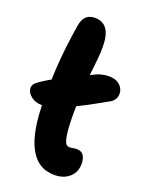

<svg xmlns="http://www.w3.org/2000/svg" viewBox="-161 -832 699 916"><g transform="rotate(20 188.5 -374.5)"><path d="M61 -282Q30 -282 8.5 -298.5Q-13 -315 -16 -336.5Q-19 -358 5 -375Q45 -403 80.5 -421Q116 -439 152.5 -456Q189 -473 231 -496Q257 -510 277.5 -515.5Q298 -521 315 -521Q349 -521 367 -507.5Q385 -494 390.5 -475Q396 -456 389 -438.5Q382 -421 364 -411Q295 -372 254.5 -351Q214 -330 190.5 -320Q167 -310 150 -303Q125 -294 102.5 -288Q80 -282 61 -282ZM232 11Q212 11 189 5Q166 -1 143.5 -19.5Q121 -38 102.5 -74Q84 -110 73.5 -169Q63 -228 63 -317Q63 -393 66.5 -457.5Q70 -522 77 -580.5Q84 -639 93 -695Q99 -730 115.5 -745Q132 -760 160 -760Q199 -760 220 -731.5Q241 -703 241 -640Q241 -610 237.5 -576Q234 -542 229.5 -501.5Q225 -461 221.5 -410.5Q218 -360 218 -297Q218 -243 221 -211.5Q224 -180 229 -164Q234 -148 240.5 -143Q247 -138 255 -138Q263 -138 268.5 -139Q274 -140 278.5 -141Q283 -142 288 -142Q316 -142 326.5 -125.5Q337 -109 337 -83Q337 -54 323.5 -33Q310 -12 286.5 -0.5Q263 11 232 11Z"/></g></svg>

Font: Shantell Sans
Style: Bold
Weight: 700
Designer: Stephen Nixon, Anya Danilova, Shantell Martin
Foundry: Arrow Type
Version: Version 1.011;[c5ecc13dd]